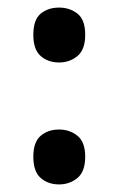

<svg xmlns="http://www.w3.org/2000/svg" viewBox="-20 -475 313 507"><path d="M68 -383Q68 -423 87.5 -439Q107 -455 136 -455Q164 -455 184.5 -439Q205 -423 205 -383Q205 -344 184.5 -327Q164 -310 136 -310Q107 -310 87.5 -327Q68 -344 68 -383ZM68 -61Q68 -100 87.5 -116.5Q107 -133 136 -133Q164 -133 184.5 -116.5Q205 -100 205 -61Q205 -22 184.5 -5Q164 12 136 12Q107 12 87.5 -5Q68 -22 68 -61Z"/></svg>

Font: Noto Sans Telugu Medium
Style: Regular
Weight: 500
Designer: Jelle Bosma - Monotype Design Team
Foundry: Monotype Imaging Inc.
Version: Version 2.005; ttfautohint (v1.8.4.7-5d5b)